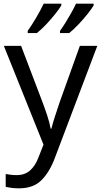

<svg xmlns="http://www.w3.org/2000/svg" viewBox="-20 -786 550 1046"><path d="M1 -536H95L211 -231Q226 -191 238 -154.5Q250 -118 256 -85H260Q266 -110 279 -150.5Q292 -191 306 -232L415 -536H510L279 74Q251 150 206.5 195Q162 240 84 240Q60 240 42 237.5Q24 235 11 232V162Q22 164 37.5 166Q53 168 70 168Q116 168 144.5 142Q173 116 189 73L217 2ZM490 -766V-756Q480 -739 457 -710Q434 -681 407 -652.5Q380 -624 357 -606H307V-618Q321 -637 337 -663Q353 -689 368.5 -716.5Q384 -744 394 -766ZM314 -766V-756Q304 -739 281 -710Q258 -681 231 -652.5Q204 -624 181 -606H131V-618Q152 -647 177 -689.5Q202 -732 218 -766Z"/></svg>

Font: Noto IKEA Simplified Chinese
Style: Regular
Weight: 400
Designer: Monotype Design Team
Foundry: Monotype Imaging Inc.
Version: Version 1.100